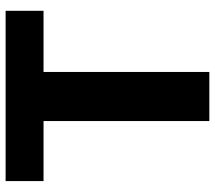

<svg xmlns="http://www.w3.org/2000/svg" viewBox="-60 -690 751 670"><g transform="rotate(-90 315.0 -355.5)"><path d="M611.8 -578.6H398.4V0H227.1V-578.6H17.6V-710.9H611.8Z"/></g></svg>

Font: Sadagaat-English
Style: Regular
Weight: 900
Designer: Ahmed alsheikh
Foundry: Ahmed alsheikh Design
Version: Version 2.137;January 17, 2018;FontCreator 11.0.0.2408 64-bi